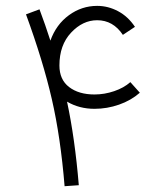

<svg xmlns="http://www.w3.org/2000/svg" viewBox="-20 -666 570 653"><path d="M68.4 -617.2 114.3 -634.3Q134.3 -581.1 151.4 -527.8Q170.9 -582.5 214.4 -614.3Q257.8 -646 310.5 -646Q347.7 -646 381.6 -627.9Q415.5 -609.9 439 -574.7L397.9 -547.4Q364.7 -597.2 310.5 -597.2Q261.2 -597.2 221.7 -554.9Q182.1 -512.7 182.1 -443.4Q182.1 -395 215.1 -369.9Q248 -344.7 301.3 -344.7Q335.4 -344.7 368.4 -356Q401.4 -367.2 423.3 -386.7L455.6 -350.6Q425.3 -324.2 384.8 -310.1Q344.2 -295.9 301.3 -295.9Q249.5 -295.9 208 -320.3Q234.9 -194.3 248 -36.1L199.7 -32.7Q186 -199.7 156.2 -329.1Q126.5 -458.5 68.4 -617.2Z"/></svg>

Font: AzarMehrMonospaced
Style: SansRegular
Weight: 1
Designer: Amin Abedi
Version: Version 1.00